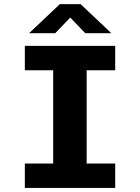

<svg xmlns="http://www.w3.org/2000/svg" viewBox="-20 -926 690 946"><path d="M102.4 0V-120.3H242V-579.7H102.4V-700H547.6V-579.7H407V-120.3H547.6V0ZM123.4 -762.4 274.8 -905.6H377.2L528.6 -762.4H399.9L326.1 -839.5L252.1 -762.4Z"/></svg>

Font: Trispace Thin
Style: Regular
Weight: 100
Designer: Tyler Finck
Foundry: Etcetera Type Company
Version: Version 1.210